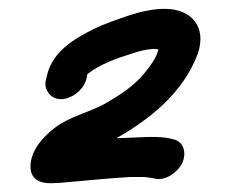

<svg xmlns="http://www.w3.org/2000/svg" viewBox="-20 -723 523 435"><path d="M155 -513C166 -522 173 -533 176 -545L178 -555C205 -577 244 -591 283 -603C295 -607 314 -612 329 -612C334 -612 336 -612 338 -611H339C334 -591 320 -573 307 -557C284 -528 249 -506 216 -487C180 -468 136 -458 105 -434C81 -416 50 -385 49 -347C49 -320 65 -307 98 -308C109 -308 120 -309 130 -310C177 -314 224 -319 275 -322H307C318 -321 320 -320 328 -319C355 -311 383 -334 392 -352C404 -376 396 -402 374 -407C338 -418 285 -410 244 -410C321 -454 395 -513 428 -601C449 -662 414 -703 353 -703C326 -703 297 -696 275 -689C249 -680 218 -670 192 -657C147 -635 99 -605 87 -554L84 -542C81 -530 84 -520 91 -511C107 -491 136 -497 155 -513Z"/></svg>

Font: Dictator
Style: Ita
Weight: 500
Version: Version MIL.1277